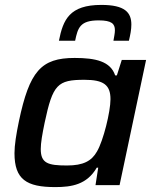

<svg xmlns="http://www.w3.org/2000/svg" viewBox="-20 -754 630 782"><path d="M393 -734C263 -734 237 -674 220 -588H286C297 -641 306 -671 382 -671C435 -671 448 -657 448 -631C448 -619 445 -605 442 -588H505C511 -613 515 -634 515 -654C515 -703 489 -734 393 -734ZM205 8C272 8 334 -2 374 -71H380L369 0H467L575 -510H476L456 -447H449C430 -504 370 -518 284 -518C147 -518 100 -464 57 -260C46 -207 39 -163 39 -130C39 -23 88 8 205 8ZM253 -80C175 -80 146 -89 146 -147C146 -172 152 -207 162 -255C195 -410 214 -429 324 -429C402 -429 430 -408 430 -350C430 -299 401 -181 375 -137C353 -98 319 -80 253 -80Z"/></svg>

Font: Saira UNSAM Medium Italic
Style: Regular
Weight: 500
Italic angle: -12°
Designer: Hector Gatti with collaboration of the Omnibus-Type team
Foundry: Omnibus-Type
Version: Version 0.072;PS 000.072;hotconv 1.0.88;makeotf.lib2.5.64775